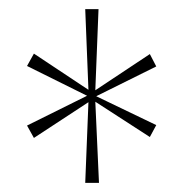

<svg xmlns="http://www.w3.org/2000/svg" viewBox="-20 -780 406 419"><path d="M166 -381 173 -557 54 -479 39 -506 170 -571 39 -636 54 -663 173 -584 166 -760H195L188 -583L307 -662L321 -635L190 -570L321 -507L307 -481L188 -558L196 -381Z"/></svg>

Font: Noto Serif Display Condensed Thin
Style: Regular
Weight: 100
Width: 3
Designer: Monotype Design Team
Foundry: Monotype Imaging Inc.
Version: Version 2.009